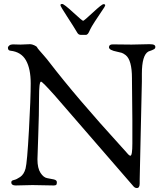

<svg xmlns="http://www.w3.org/2000/svg" viewBox="-20 -932 838 969"><path d="M294 -912C288 -912 285 -910 285 -906C285 -902 296.3 -882.7 319 -848C341.7 -813.3 358.7 -786.3 370 -767C374 -759.7 380 -756 388 -756H413C417 -756 420.7 -758 424 -762C426 -764 430 -771.7 436 -785C442 -798.3 465.7 -835.3 507 -896C509.7 -901.3 511 -904.3 511 -905C511 -909 508.2 -911 502.5 -911C496.8 -911 479 -897 449 -869C419 -841 402.5 -827 399.5 -827C396.5 -827 379.7 -841.2 349 -869.5C318.3 -897.8 300 -912 294 -912ZM144 2 251 4C257 4 261.2 3 263.5 1C265.8 -1 267 -5.5 267 -12.5C267 -19.5 261.8 -24.2 251.5 -26.5C241.2 -28.8 230 -31 218 -33C206 -35 194.8 -43.8 184.5 -59.5C174.2 -75.2 169 -98 169 -128C169 -134.7 170.3 -174.5 173 -247.5C175.7 -320.5 177 -384.2 177 -438.5C177 -492.8 180.3 -520 187 -520C191.7 -520 215.5 -495.8 258.5 -447.5L655 10C659.7 14.7 665 17 671 17C680.3 17 685 9.3 685 -6V-26L696 -521V-559C696 -622.3 707 -660 729 -672C743 -676.7 752.7 -680.7 758 -684C762 -686.7 764 -690.3 764 -695C764 -699.7 761.8 -703.2 757.5 -705.5C753.2 -707.8 745.3 -709 734 -709L644 -707L549 -708C536.3 -708 530 -703.2 530 -693.5C530 -683.8 543.7 -676.3 571 -671C581 -669 588.7 -667.2 594 -665.5C599.3 -663.8 606 -660 614 -654C635.3 -637.3 646 -598.3 646 -537V-530L648 -325V-208C648 -166.7 644.7 -146 638 -146C635.3 -146 631.7 -148.3 627 -153C624.3 -155.7 621.8 -158.5 619.5 -161.5C617.2 -164.5 613.2 -169 607.5 -175C601.8 -181 597 -186.3 593 -191C441 -357.7 319.7 -500 229 -618C221 -628.7 212 -639.7 202 -651L178 -678.5C172 -685.5 168.3 -690.5 167 -693.5C165.7 -696.5 161 -699.8 153 -703.5C145 -707.2 138 -709 132 -709L83 -707L45 -708C37.7 -708 31.7 -706.2 27 -702.5C22.3 -698.8 20 -695 20 -691C20 -681.7 24.3 -676.7 33 -676C69 -672 95 -655.8 111 -627.5C127 -599.2 135 -560.3 135 -511C135 -461.7 132 -382.7 126 -274C120 -165.3 114.3 -101.2 109 -81.5C103.7 -61.8 94.7 -47.7 82 -39C69.3 -30.3 58.7 -25.2 50 -23.5C41.3 -21.8 37 -18 37 -12C37 -1.3 44.3 4 59 4Z"/></svg>

Font: Sorts Mill Goudy
Style: Regular
Weight: 400
Version: Version 003.101